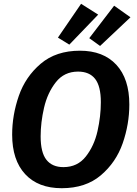

<svg xmlns="http://www.w3.org/2000/svg" viewBox="-20 -975 722 1011"><path d="M661 -425Q661 -321 626 -220.5Q591 -120 511 -52Q431 16 305 16Q181 16 112.5 -58Q44 -132 44 -266Q44 -369 79 -470Q114 -571 194.5 -639.5Q275 -708 401 -708Q524 -708 592.5 -634Q661 -560 661 -425ZM194 -257Q194 -172 224.5 -133.5Q255 -95 314 -95Q388 -95 432 -151Q476 -207 493.5 -285Q511 -363 511 -437Q511 -521 481 -559.5Q451 -598 391 -598Q318 -598 274 -542Q230 -486 212 -408Q194 -330 194 -257ZM497 -898 345 -740 285 -777 407 -955ZM667 -884 507 -733 450 -774 581 -945Z"/></svg>

Font: Fira Sans SemiBold
Style: Italic
Weight: 600
Italic angle: -8°
Designer: bBox Type GmbH & Carrois Corporate GbR & Edenspiekermann AG
Foundry: bBox Type GmbH & Carrois Corporate GbR & Edenspiekermann AG
Version: Version 4.301